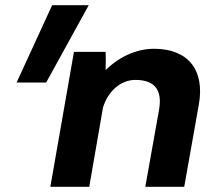

<svg xmlns="http://www.w3.org/2000/svg" viewBox="-20 -720 833 740"><path d="M174 0H324L377 -306C397 -369 445 -412 502 -412C583 -412 605 -366 593 -297L540 0H690L746 -315C771 -451 704 -532 574 -532C514 -532 447 -508 387 -450C388 -475 388 -499 387 -520H265ZM44 -402H158L322 -700H181Z"/></svg>

Font: Fixel Display 20240404
Style: Bold Italic
Weight: 700
Italic angle: -10°
Designer: AlfaBravo + MacPaw
Foundry: Kyrylo Tkachov, Marchela Mozhyna, Serhii Makarenko, Maria Weinstein, Zakhar Kryvoshyya
Version: Version 1.211;Glyphs 3.2 (3225)